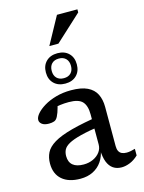

<svg xmlns="http://www.w3.org/2000/svg" viewBox="-138 -1022 832 1112"><g transform="rotate(-15 278.0 -466.0)"><path d="M413 -315.5 397.5 -257Q318.5 -245.5 270.8 -233.2Q223 -221 198 -207Q173 -193 164.5 -176.2Q156 -159.5 156 -138Q156 -102 178 -83.5Q200 -65 242.5 -65Q274 -65 299.8 -77Q325.5 -89 340.5 -109.2Q355.5 -129.5 355.5 -154.5V-335Q355.5 -387 332.8 -411.8Q310 -436.5 251.5 -436.5Q223.5 -436.5 199.5 -433.2Q175.5 -430 154 -424L189 -457Q185 -438 181 -422.8Q177 -407.5 172.5 -395.2Q168 -383 162.5 -372Q154 -355 140.8 -350.2Q127.5 -345.5 109.5 -345.5Q82.5 -345.5 68.2 -356.2Q54 -367 54 -382Q54 -399 71.2 -419Q88.5 -439 119 -457.5Q149.5 -476 191 -487.8Q232.5 -499.5 281 -499.5Q342.5 -499.5 379 -482Q415.5 -464.5 431.8 -432Q448 -399.5 448 -355V-120Q448 -101.5 454 -89.8Q460 -78 471.8 -72.5Q483.5 -67 500.5 -67Q512 -67 525 -69.5Q538 -72 551.5 -76V-36.5Q528.5 -14 501.8 -3Q475 8 451 8Q421.5 8 400.5 -6.2Q379.5 -20.5 368.2 -49.2Q357 -78 355.5 -122L359.5 -123.5Q353 -83 332.5 -53Q312 -23 279.2 -6.5Q246.5 10 203.5 10Q133 10 93.8 -24Q54.5 -58 54.5 -120.5Q54.5 -156.5 68.8 -185.2Q83 -214 121.2 -237.2Q159.5 -260.5 230 -279.5Q300.5 -298.5 413 -315.5ZM261 -727Q303.5 -727 328.5 -702.2Q353.5 -677.5 353.5 -636Q353.5 -594.5 328.5 -569.8Q303.5 -545 261 -545Q218.5 -545 193.2 -569.8Q168 -594.5 168 -636Q168 -677.5 193.2 -702.2Q218.5 -727 261 -727ZM261 -577.5Q288 -577.5 303.2 -593.2Q318.5 -609 318.5 -636Q318.5 -663.5 303.2 -679.2Q288 -695 261 -695Q233.5 -695 218.2 -679.2Q203 -663.5 203 -636Q203 -609 218.2 -593.2Q233.5 -577.5 261 -577.5ZM227 -779 316.5 -942.5H439V-924L281.5 -779Z"/></g></svg>

Font: Newsreader 9pt
Style: Regular
Weight: 400
Designer: Hugues Gentile
Foundry: Production Type
Version: Version 1.003